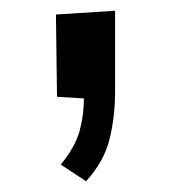

<svg xmlns="http://www.w3.org/2000/svg" viewBox="-20 -183 318 357"><path d="M140 154 93 123Q120 90 128 60.5Q136 31 136 0L86 -3L84 -156L194 -163V-15Q194 35 183.5 76.5Q173 118 140 154Z"/></svg>

Font: Truculenta ExtraBold
Style: Regular
Weight: 800
Version: Version 1.002